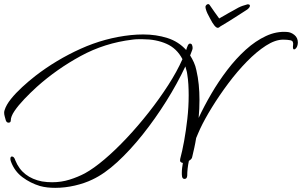

<svg xmlns="http://www.w3.org/2000/svg" viewBox="-24 -740 1455 925"><path d="M242 165Q223 165 204.5 163Q186 161 168 156Q122 142 84 113.5Q46 85 29 39Q26 31 26 26Q26 14 33 14H34Q44 14 50 33Q67 75 99.5 100Q132 125 178 134Q190 136 202.5 137Q215 138 227 138Q271 138 311 125.5Q351 113 385 95Q427 72 479 28Q531 -16 586 -74.5Q641 -133 692.5 -198.5Q744 -264 786.5 -330Q829 -396 855 -455Q828 -507 778 -529Q728 -551 665 -551Q653 -551 640.5 -551Q628 -551 614 -549Q480 -533 364.5 -470Q249 -407 154 -322Q122 -293 93 -262.5Q64 -232 46 -205.5Q28 -179 28 -160Q28 -149 17 -149Q8 -149 4 -160Q1 -171 -1.5 -180Q-4 -189 -4 -197Q-4 -200 -3.5 -203Q-3 -206 -2 -209Q6 -235 29 -263.5Q52 -292 83 -320.5Q114 -349 146 -374Q247 -452 364.5 -505Q482 -558 607 -571Q637 -574 666 -574Q728 -574 782 -557Q836 -540 873 -499L876 -509Q881 -524 886 -528Q888 -530 892 -530Q896 -530 900 -526Q904 -518 904 -509Q904 -505 902 -499L892 -473Q902 -457 910 -439.5Q918 -422 922 -402Q930 -368 933.5 -332Q937 -296 937 -259Q937 -237 936 -215.5Q935 -194 933 -172Q959 -228 994 -288Q1029 -348 1071 -403Q1113 -458 1160 -500.5Q1207 -543 1257.5 -566.5Q1308 -590 1359 -586Q1378 -585 1394.5 -571.5Q1411 -558 1411 -535Q1411 -527 1408 -518Q1406 -512 1401.5 -507Q1397 -502 1393 -502Q1385 -502 1388 -523Q1391 -543 1375.5 -546Q1360 -549 1340 -549Q1302 -549 1257 -520Q1212 -491 1165.5 -443.5Q1119 -396 1076 -338.5Q1033 -281 997.5 -223.5Q962 -166 940 -119Q935 -109 930.5 -97.5Q926 -86 921 -75Q917 -50 912 -27.5Q907 -5 902 16Q901 26 886 35Q882 54 880 72Q878 90 878 106Q877 122 865 122Q855 122 853 110Q852 105 852 100Q852 95 852 91Q852 80 853.5 68.5Q855 57 857 45Q850 44 846 40Q842 36 844 26Q854 -11 863 -60.5Q872 -110 878.5 -167Q885 -224 885 -281Q885 -307 883.5 -333Q882 -359 878 -383Q877 -393 874 -402Q871 -411 869 -420Q830 -337 777 -252.5Q724 -168 663.5 -92Q603 -16 541 41Q479 98 421 125Q384 143 336.5 154Q289 165 242 165ZM1038 -613Q1031 -606 1025 -606Q1011 -606 988 -651Q981 -663 975.5 -675Q970 -687 968 -695Q966 -701 966 -707V-709Q969 -717 975.5 -719.5Q982 -722 986 -716Q995 -703 1010 -681.5Q1025 -660 1032 -651Q1037 -654 1044 -658Q1051 -662 1060 -667Q1068 -672 1078 -677.5Q1088 -683 1099 -689Q1127 -706 1145 -712Q1163 -718 1168 -719H1171Q1180 -719 1180 -712Q1180 -704 1167 -694Q1147 -681 1109.5 -657Q1072 -633 1038 -613Z"/></svg>

Font: WindSong Medium
Style: Regular
Weight: 500
Designer: Robert E. Leuschke
Foundry: Robert E. Leuschke
Version: Version 1.010; ttfautohint (v1.8.3)